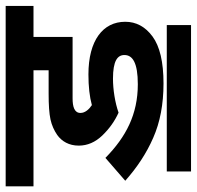

<svg xmlns="http://www.w3.org/2000/svg" viewBox="-28 -634 674 657"><g transform="rotate(-90 308.5 -305.0)"><path d="M368.2 -254.9C429.2 -254.9 449.2 -239.7 449.2 -215.8C449.2 -188 423.3 -169.9 349.1 -169.9C246.1 -169.9 168.9 -210.4 97.2 -280.8L19 -212.9C64.5 -172.4 113.3 -140.1 166 -117.2C218.8 -93.8 280.8 -82 352.1 -82C425.3 -82 479 -94.7 512.7 -119.6C546.4 -144.5 563 -175.8 563 -212.9C563 -289.1 499.5 -338.9 382.8 -338.9C341.3 -338.9 306.6 -335 277.8 -327.1C263.7 -336.4 251 -350.1 251 -366.2C251 -387.2 272.9 -393.1 300.8 -393.1H511.2V-526.9H617.2V-622.1H0V-526.9H397V-475.1H316.9C278.3 -475.1 249 -473.1 229 -468.8C209 -464.4 191.4 -456.5 175.8 -445.8C153.8 -430.2 139.2 -405.3 139.2 -372.1C139.2 -342.3 150.9 -315.4 173.8 -291.5C196.8 -267.6 222.7 -249 252 -235.8C286.6 -248 331.5 -254.9 368.2 -254.9ZM50.8 12.2H551.8V-70.8H50.8Z"/></g></svg>

Font: Noto Reveo Sans
Style: Regular
Weight: 600
Designer: Monotype Design Team
Foundry: Monotype Imaging Inc.
Version: Version 2.007